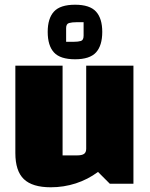

<svg xmlns="http://www.w3.org/2000/svg" viewBox="-20 -778 635 813"><path d="M545 -500V0H445L395 -50Q352 -18 301 -1.5Q250 15 195 15Q117 15 81 -19.5Q45 -54 45 -130V-500H245V-120H306Q327 -120 336 -126.5Q345 -133 345 -148V-500ZM298 -527Q235 -527 208.5 -556Q182 -585 182 -643Q182 -700 208.5 -729Q235 -758 298 -758Q360 -758 386.5 -729Q413 -700 413 -643Q413 -585 386.5 -556Q360 -527 298 -527ZM260 -601H292Q311 -601 322.5 -604.5Q334 -608 334 -627V-684H305Q285 -684 272.5 -680.5Q260 -677 260 -659Z"/></svg>

Font: Changa ExtraBold
Style: Regular
Weight: 800
Designer: Eduardo Rodriguez Tunni
Foundry: Eduardo Rodriguez Tunni
Version: Version 3.002; ttfautohint (v1.8.2)